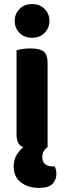

<svg xmlns="http://www.w3.org/2000/svg" viewBox="-20 -721 314 940"><path d="M213 -1Q203 6 195 17.5Q187 29 187 48Q187 94 242 94H249Q252 102 254 111.5Q256 121 256 132Q256 158 237.5 178.5Q219 199 170 199Q117 199 82 171.5Q47 144 47 95Q47 61 62 36.5Q77 12 94 0Q77 -7 69 -22Q61 -37 61 -64V-475Q71 -478 89 -481Q107 -484 129 -484Q174 -484 193.5 -469Q213 -454 213 -412ZM52 -619Q52 -653 75.5 -677Q99 -701 137 -701Q175 -701 198.5 -677Q222 -653 222 -619Q222 -584 198.5 -560Q175 -536 137 -536Q99 -536 75.5 -560Q52 -584 52 -619Z"/></svg>

Font: Baloo Bhaina 2
Style: Bold
Weight: 700
Designer: Yesha Goshar, Manish Minz, Shuchita Grover and Ek Type
Foundry: Ek Type
Version: Version 1.640;hotconv 1.0.111;makeotfexe 2.5.65597; ttfautoh